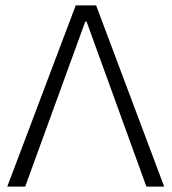

<svg xmlns="http://www.w3.org/2000/svg" viewBox="-20 -687 632 707"><path d="M293.9 -607.4 72.8 0H6.8L258.8 -667H334L584.5 0H519L298.8 -607.4Z"/></svg>

Font: Estedad-FD Light
Style: Regular
Weight: 300
Designer: Amin Abedi
Version: Version 7.3